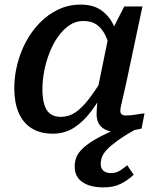

<svg xmlns="http://www.w3.org/2000/svg" viewBox="-20 -568 689 833"><path d="M501 -364 462 -334Q454 -378 439.5 -410Q425 -442 401.5 -459.5Q378 -477 342 -477Q309 -477 282 -459Q255 -441 233 -410.5Q211 -380 195.5 -341Q180 -302 172 -260.5Q164 -219 164 -180Q164 -142 172 -115Q180 -88 197.5 -74.5Q215 -61 244 -61Q278 -61 306.5 -80Q335 -99 364 -136.5Q393 -174 427 -229L446 -198Q412 -134 376.5 -86.5Q341 -39 300.5 -13.5Q260 12 209 12Q154 12 116.5 -12Q79 -36 60.5 -80Q42 -124 42 -185Q42 -237 55 -289Q68 -341 93 -387.5Q118 -434 153.5 -470Q189 -506 233.5 -527Q278 -548 330 -548Q384 -548 418.5 -524Q453 -500 473 -458.5Q493 -417 501 -364ZM598 -540 528 -210Q520 -173 514 -148Q508 -123 505 -109Q502 -95 502 -88Q502 -77 508 -72Q514 -67 526 -67Q549 -67 570.5 -71Q592 -75 607 -76L594 -10Q579 -7 561.5 -3.5Q544 0 525 2Q506 4 484 4Q458 4 438.5 -5Q419 -14 409 -31Q399 -48 399 -74Q399 -84 400.5 -105.5Q402 -127 405 -157L397 -148L451 -412L458 -420L519 -540ZM551 -39 572 -9Q522 19 491.5 41Q461 63 444.5 80.5Q428 98 422.5 113Q417 128 417 143Q417 163 429 173Q441 183 461 183Q484 183 501.5 171.5Q519 160 532 149L560 190Q536 213 505 229Q474 245 429 245Q371 245 337.5 222Q304 199 304 154Q304 127 315.5 105.5Q327 84 354.5 62.5Q382 41 430 17Q478 -7 551 -39Z"/></svg>

Font: Roboto Serif 20pt Medium
Style: Italic
Weight: 500
Italic angle: -10°
Version: Version 1.008